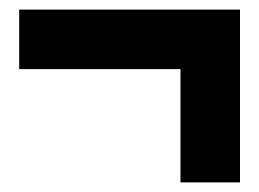

<svg xmlns="http://www.w3.org/2000/svg" viewBox="-20 -490 540 400"><path d="M356 -110V-346H20V-470H480V-110Z"/></svg>

Font: M PLUS Code Latin
Style: Bold
Weight: 700
Designer: Coji Morishita
Foundry: UNDERFOREST DESIGN
Version: Version 1.002; ttfautohint (v1.8.3)